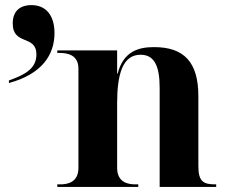

<svg xmlns="http://www.w3.org/2000/svg" viewBox="-20 -734 895 754"><path d="M15 -418V-408C145 -443 194 -519 194 -604C194 -672 162 -714 103 -714C65 -714 30 -696 30 -642C30 -554 123 -599 123 -520C123 -462 73 -439 15 -418ZM205 0H523V-10H511C482 -10 440 -18 440 -75V-329C440 -441 461 -519 532 -519C586 -519 607 -475 607 -389V0H829V-10H826C781 -10 759 -19 759 -81V-356C759 -491 702 -549 585 -549C526 -549 465 -534 442 -445H440V-536H205V-526H217C245 -526 288 -518 288 -465V-75C288 -18 246 -10 217 -10H205Z"/></svg>

Font: Noto Serif Display
Style: Bold
Weight: 700
Designer: Monotype Design Team
Foundry: Monotype Imaging Inc.
Version: Version 2.009